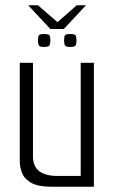

<svg xmlns="http://www.w3.org/2000/svg" viewBox="-20 -708 436 728"><path d="M87 -688H124L198 -624L271 -688H306L222 -598H171ZM175 0Q124 0 98 -15Q72 -30 63.5 -52.5Q55 -75 55 -97V-470H105V-117Q105 -76 129.5 -58.5Q154 -41 195 -41H286V-470H336V0ZM245 -530Q229 -530 226 -536.5Q223 -543 223 -554Q223 -568 226 -573.5Q229 -579 245 -579Q264 -579 267 -573.5Q270 -568 270 -554Q270 -543 267 -536.5Q264 -530 245 -530ZM147 -530Q130 -530 127 -536.5Q124 -543 124 -554Q124 -568 127 -573.5Q130 -579 147 -579Q165 -579 168 -573.5Q171 -568 171 -554Q171 -543 168 -536.5Q165 -530 147 -530Z"/></svg>

Font: Smooch Sans Thin
Style: Regular
Weight: 400
Version: Version 1.010